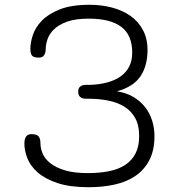

<svg xmlns="http://www.w3.org/2000/svg" viewBox="-20 -696 758 803"><path d="M347 28Q396 28 436 20Q476 12 504 -6.5Q532 -25 547 -54.5Q562 -84 562 -127Q562 -173 545 -203Q528 -233 499 -250.5Q470 -268 432 -275.5Q394 -283 352 -283H337Q325 -283 316 -290Q307 -297 307 -312Q307 -328 316 -334.5Q325 -341 337 -341H353Q393 -342 426 -350.5Q459 -359 483 -375.5Q507 -392 520 -417Q533 -442 533 -476Q533 -549 487.5 -583.5Q442 -618 352 -618Q296 -618 261 -605.5Q226 -593 206 -573.5Q186 -554 178.5 -531.5Q171 -509 171 -488Q171 -477 165 -466Q159 -455 142 -455Q120 -455 113.5 -464Q107 -473 107 -493Q107 -517 117 -548.5Q127 -580 154 -608.5Q181 -637 229.5 -656.5Q278 -676 355 -676Q404 -676 448 -664.5Q492 -653 525 -630Q558 -607 577.5 -571Q597 -535 597 -487Q597 -421 567.5 -377Q538 -333 469 -314Q508 -308 537 -291Q566 -274 586 -249Q606 -224 616 -192.5Q626 -161 626 -127Q626 -67 604.5 -26Q583 15 546 40Q509 65 459 76Q409 87 351 87Q272 87 220 69.5Q168 52 137.5 25Q107 -2 94.5 -34Q82 -66 82 -95Q82 -135 111 -135Q134 -135 141.5 -125.5Q149 -116 149 -99Q149 -76 158.5 -53.5Q168 -31 191 -13Q214 5 252 16.5Q290 28 347 28Z"/></svg>

Font: Cafe24 Ssurround air
Style: Light
Weight: 300
Designer: Cafe24 thkim, hmlim, mnelim, sdjeong, hskwak & 4IRTF
Foundry: Cafe24
Version: Version 1.001